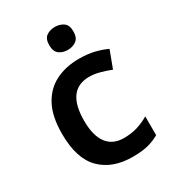

<svg xmlns="http://www.w3.org/2000/svg" viewBox="-184 -853 869 964"><g transform="rotate(-30 250.5 -370.5)"><path d="M300 10Q183 10 116 -57Q49 -124 49 -268Q49 -368 82.5 -430.5Q116 -493 175 -522.5Q234 -552 310 -552Q361 -552 401 -542Q441 -532 469 -518L432 -419Q401 -431 370 -439.5Q339 -448 310 -448Q178 -448 178 -269Q178 -182 211.5 -138Q245 -94 308 -94Q353 -94 388 -105Q423 -116 455 -135V-26Q424 -8 388.5 1Q353 10 300 10ZM286 -751Q314 -751 335 -736.5Q356 -722 356 -685Q356 -648 335 -633Q314 -618 286 -618Q257 -618 236.5 -633Q216 -648 216 -685Q216 -722 236.5 -736.5Q257 -751 286 -751Z"/></g></svg>

Font: Noto Sans Tamil SemiBold
Style: Regular
Weight: 600
Designer: Jelle Bosma - Monotype Design Team
Foundry: Monotype Imaging Inc.
Version: Version 2.004; ttfautohint (v1.8.4.7-5d5b)